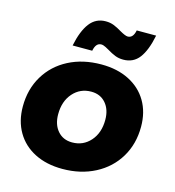

<svg xmlns="http://www.w3.org/2000/svg" viewBox="-113 -855 869 956"><g transform="rotate(15 322.0 -377.0)"><path d="M620 -298Q620 -209 578.5 -140Q537 -71 463 -32.5Q389 6 295 6Q213 6 152 -25Q91 -56 58 -112.5Q25 -169 25 -244Q25 -333 66.5 -402Q108 -471 181.5 -509Q255 -547 350 -547Q432 -547 493 -516Q554 -485 587 -429Q620 -373 620 -298ZM205 -252Q205 -199 233 -166.5Q261 -134 308 -134Q365 -134 402 -176Q439 -218 439 -285Q439 -338 411 -370.5Q383 -403 336 -403Q279 -403 242 -361Q205 -319 205 -252ZM447 -598Q424 -598 405 -605.5Q386 -613 363 -627Q360 -629 346.5 -636Q333 -643 323 -643Q295 -643 287 -601H186Q202 -679 233 -719.5Q264 -760 315 -760Q338 -760 357 -752.5Q376 -745 399 -731Q427 -715 439 -715Q467 -715 475 -756H575Q559 -677 529 -637.5Q499 -598 447 -598Z"/></g></svg>

Font: Gontserrat
Style: Bold Italic
Weight: 700
Italic angle: -11.3°
Designer: Julieta Ulanovsky
Foundry: Julieta Ulanovsky
Version: Version 6.001